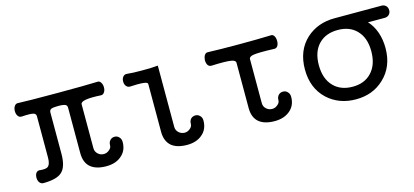

<svg xmlns="http://www.w3.org/2000/svg" viewBox="-51 -870 2662 1236"><g transform="rotate(-15 1280.0 -251.5)"><path d="M95.7 -522.5Q80.1 -524.4 70.3 -509.8Q61.5 -496.1 61.5 -477.5Q61.5 -458 70.3 -445.3Q79.1 -431.6 95.7 -432.6Q154.3 -436.5 173.8 -430.7Q190.4 -425.8 190.4 -409.2V-132.8Q190.4 -87.9 170.9 -74.2Q157.2 -65.4 122.1 -68.4Q104.5 -72.3 93.8 -58.6Q85 -46.9 85 -27.3Q85 -8.8 93.8 3.9Q104.5 18.6 122.1 17.6Q210 16.6 243.2 -14.6Q280.3 -46.9 280.3 -134.8V-409.2Q280.3 -425.8 292 -431.6Q304.7 -437.5 338.9 -437.5Q375 -437.5 387.7 -430.7Q398.4 -425.8 398.4 -409.2V-107.4Q398.4 -43.9 435.5 -12.7Q471.7 17.6 540 17.6Q601.6 17.6 639.6 -14.6Q680.7 -47.9 680.7 -106.4Q680.7 -127.9 667 -140.6Q655.3 -152.3 638.7 -152.3Q621.1 -152.3 609.4 -140.6Q596.7 -127.9 596.7 -106.4Q596.7 -88.9 580.1 -76.2Q564.5 -62.5 543.9 -62.5Q521.5 -62.5 505.9 -77.1Q488.3 -92.8 488.3 -116.2V-409.2Q488.3 -424.8 522.5 -430.7Q556.6 -436.5 623 -432.6Q637.7 -431.6 646.5 -445.3Q655.3 -458 655.3 -477.5Q655.3 -496.1 646.5 -509.8Q637.7 -524.4 623 -522.5Q549.8 -519.5 355.5 -519.5Q154.3 -519.5 95.7 -522.5Z M936.5 -423.8V-105.5Q936.5 -43 973.6 -10.7Q1009.8 19.5 1078.1 19.5Q1139.6 19.5 1177.7 -12.7Q1218.8 -45.9 1218.8 -105.5Q1218.8 -127 1205.1 -138.7Q1193.4 -150.4 1176.8 -150.4Q1159.2 -150.4 1147.5 -139.6Q1134.8 -127 1134.8 -105.5Q1134.8 -86.9 1118.2 -74.2Q1102.5 -60.5 1083 -60.5Q1060.5 -60.5 1043.9 -75.2Q1026.4 -90.8 1026.4 -114.3V-522.5Q979.5 -517.6 917 -518.6Q857.4 -518.6 823.2 -522.5Q804.7 -525.4 793.9 -511.7Q784.2 -500 784.2 -480.5Q784.2 -461.9 793.9 -450.2Q804.7 -436.5 823.2 -438.5Q873 -441.4 896.5 -439.5Q936.5 -437.5 936.5 -423.8Z M1361.3 -522.5Q1346.7 -524.4 1336.9 -509.8Q1329.1 -496.1 1328.1 -477.5Q1328.1 -458 1335.9 -445.3Q1344.7 -431.6 1361.3 -432.6Q1456.1 -436.5 1490.2 -430.7Q1520.5 -425.8 1520.5 -409.2V-107.4Q1520.5 -43.9 1557.6 -12.7Q1593.8 17.6 1662.1 17.6Q1723.6 17.6 1762.7 -14.6Q1803.7 -47.9 1803.7 -106.4Q1803.7 -127.9 1790 -140.6Q1778.3 -152.3 1760.7 -152.3Q1743.2 -152.3 1731.4 -140.6Q1718.8 -127.9 1718.8 -106.4Q1718.8 -88.9 1702.1 -76.2Q1686.5 -62.5 1667 -62.5Q1643.6 -62.5 1627.9 -77.1Q1610.4 -91.8 1610.4 -116.2V-409.2Q1610.4 -425.8 1639.6 -430.7Q1674.8 -436.5 1778.3 -432.6Q1793 -431.6 1801.8 -445.3Q1809.6 -458 1809.6 -477.5Q1809.6 -496.1 1801.8 -509.8Q1793 -524.4 1778.3 -522.5Q1688.5 -519.5 1568.4 -519.5Q1439.5 -519.5 1361.3 -522.5Z M2028.3 -256.8Q2028.3 -347.7 2078.1 -397.5Q2125 -444.3 2204.1 -444.3Q2282.2 -444.3 2328.1 -397.5Q2377.9 -347.7 2377.9 -256.8Q2377.9 -165 2328.1 -114.3Q2282.2 -66.4 2204.1 -66.4Q2125 -66.4 2078.1 -114.3Q2028.3 -165 2028.3 -256.8ZM2509.8 -522.5H2204.1Q2090.8 -522.5 2014.6 -453.1Q1934.6 -378.9 1934.6 -252.9Q1934.6 -127.9 2014.6 -52.7Q2090.8 17.6 2204.1 17.6Q2316.4 17.6 2390.6 -52.7Q2471.7 -127.9 2471.7 -252.9Q2471.7 -309.6 2455.1 -357.4Q2437.5 -408.2 2405.3 -441.4H2509.8Q2532.2 -439.5 2545.9 -452.1Q2557.6 -463.9 2557.6 -481.4Q2557.6 -500 2545.9 -511.7Q2532.2 -524.4 2509.8 -522.5Z"/></g></svg>

Font: Gungsuh
Style: Regular
Weight: 400
Version: Version 2.21